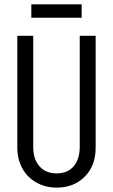

<svg xmlns="http://www.w3.org/2000/svg" viewBox="-20 -855 519 883"><path d="M59.6 -175.8V-690.4H132.8V-179.7Q132.8 -121.1 162.1 -89.8Q190.4 -57.6 240.2 -57.6Q291 -57.6 318.4 -89.8Q346.7 -123 346.7 -179.7V-690.4H419.9V-175.8Q419.9 -92.8 370.1 -43Q320.3 7.8 240.2 7.8Q188.5 7.8 147.5 -15.6Q106.4 -38.1 83 -80.1Q59.6 -123 59.6 -175.8ZM124 -835H355.5V-773.4H124Z"/></svg>

Font: Dinish Condensed
Style: Regular
Weight: 400
Width: 3
Designer: Bert Driehuis
Foundry: Playbeing
Version: Version 3.006; git-39231f3c-release